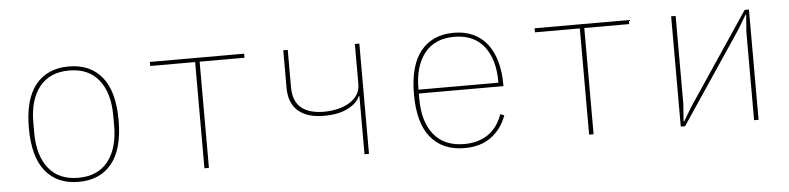

<svg xmlns="http://www.w3.org/2000/svg" viewBox="-38 -706 3677 895"><g transform="rotate(-5 1800.0 -258.0)"><path d="M300 12Q200 12 145 -55.5Q90 -123 90 -258Q90 -393 145 -460.5Q200 -528 300 -528Q400 -528 455 -460.5Q510 -393 510 -258Q510 -123 455 -55.5Q400 12 300 12ZM300 -7Q391 -7 439 -67.5Q487 -128 487 -234V-282Q487 -388 439 -448.5Q391 -509 300 -509Q209 -509 161 -448.5Q113 -388 113 -282V-234Q113 -128 161 -67.5Q209 -7 300 -7Z M889 -497H679V-516H1120V-497H910V0H889Z M1638 -272H1635Q1621 -239 1577 -217Q1533 -195 1467 -195Q1387 -195 1345 -232Q1303 -269 1303 -340V-516H1324V-342Q1324 -276 1361 -245Q1398 -214 1467 -214Q1500 -214 1530.5 -221Q1561 -228 1585 -242Q1609 -256 1623.5 -277.5Q1638 -299 1638 -329V-516H1659V0H1638Z M2106 12Q2004 12 1948 -55.5Q1892 -123 1892 -258Q1892 -393 1947 -460.5Q2002 -528 2102 -528Q2153 -528 2192.5 -509.5Q2232 -491 2258 -457Q2284 -423 2297.5 -375Q2311 -327 2311 -267V-260H1915V-234Q1915 -128 1964 -67.5Q2013 -7 2106 -7Q2171 -7 2216.5 -37.5Q2262 -68 2285 -131L2303 -124Q2280 -61 2230.5 -24.5Q2181 12 2106 12ZM2102 -509Q2011 -509 1963 -448.5Q1915 -388 1915 -282V-278H2289V-282Q2289 -388 2241 -448.5Q2193 -509 2102 -509Z M2689 -497H2479V-516H2920V-497H2710V0H2689Z M3118 -516H3139V-104L3133 -23H3136L3175 -88L3462 -516H3482V0H3461V-412L3467 -493H3464L3425 -428L3138 0H3118Z"/></g></svg>

Font: IBM Plex Mono Thin
Style: Regular
Weight: 100
Monospace: yes
Designer: Mike Abbink, Paul van der Laan, Pieter van Rosmalen
Foundry: Bold Monday
Version: Version 2.3